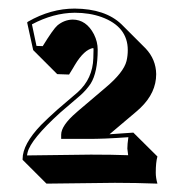

<svg xmlns="http://www.w3.org/2000/svg" viewBox="-20 -738 436 452"><path d="M237.8 -421.9Q248.5 -422.4 264.6 -423.8Q282.2 -425.3 293.9 -425.8L350.6 -369.6Q346.7 -356 346.7 -331.5Q346.7 -319.3 350.6 -305.7Q299.8 -307.6 250.5 -307.6Q243.7 -307.6 89.4 -305.7L33.2 -361.8V-363.8Q33.2 -398.4 76.7 -443.8Q92.3 -459.5 115.2 -480L163.1 -521Q198.2 -552.7 199.7 -601.1Q199.7 -607.4 200.2 -621.1Q200.2 -623.5 199.7 -625Q178.2 -621.6 156.2 -585Q154.8 -582.5 151.9 -577.6Q145.5 -566.9 142.6 -562.5L114.7 -563.5L58.1 -620.1L43.9 -685.1L45.9 -687Q99.6 -717.8 155.8 -717.8Q228 -717.3 266.1 -680.7L322.8 -624Q347.2 -598.1 347.7 -563.5Q347.7 -519.5 310.5 -483.9Q302.2 -476.1 291.5 -467.3ZM150.9 -691.9Q183.1 -691.9 201.2 -657.2Q210 -639.6 210 -621.1Q210 -567.4 193.4 -541Q183.6 -526.4 169.4 -513.7L121.6 -472.7Q52.2 -409.7 44.9 -378.9Q43.9 -375 43.5 -372.1Q177.2 -374 193.8 -374Q245.1 -374 281.7 -372.6Q280.3 -382.3 279.8 -388.2Q279.8 -398.4 282.2 -415Q221.2 -410.6 187 -411.1H124V-420.9Q124 -442.4 159.7 -473.1Q162.1 -475.6 163.6 -476.6L228.5 -531.7Q271 -567.4 277.8 -594.2Q280.8 -606.4 280.8 -620.1Q280.8 -675.3 219.2 -697.8Q190.9 -708 155.8 -708Q105.5 -707.5 55.2 -680.7L65.9 -629.9L80.6 -629.4Q105.5 -669.9 115.2 -678.2Q131.3 -691.4 150.9 -691.9Z"/></svg>

Font: Linux Biolinum Shadow O
Style: Bold
Weight: 700
Designer: Philipp H. Poll
Foundry: Philipp H. Poll
Version: Version 0.9.2